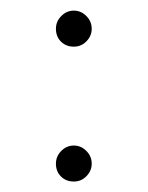

<svg xmlns="http://www.w3.org/2000/svg" viewBox="-20 -347 282 367"><path d="M86.9 -292Q86.9 -306.2 97.2 -316.4Q107.4 -326.7 121.1 -326.7Q134.8 -326.7 145 -316.4Q155.3 -306.2 155.3 -292Q155.3 -278.3 145.3 -268.1Q135.3 -257.8 121.1 -257.8Q106.4 -257.8 96.7 -267.3Q86.9 -276.9 86.9 -292ZM86.9 -34.2Q86.9 -48.3 97.2 -58.6Q107.4 -68.8 121.1 -68.8Q134.8 -68.8 145 -58.6Q155.3 -48.3 155.3 -34.2Q155.3 -20.5 145.3 -10.3Q135.3 0 121.1 0Q106.4 0 96.7 -9.5Q86.9 -19 86.9 -34.2Z"/></svg>

Font: Vazirmatn FD Thin
Style: Regular
Weight: 100
Designer: Saber Rastikerdar
Foundry: Saber Rastikerdar
Version: Version 33.003